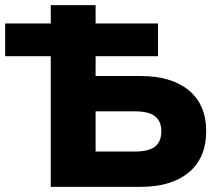

<svg xmlns="http://www.w3.org/2000/svg" viewBox="-40 -725 847 745"><path d="M157 0V-507H-20V-634H157V-705H331V-634H573V-507H331V-430H507Q625 -430 692.5 -374.5Q760 -319 760 -216Q760 -112 692.5 -56Q625 0 507 0ZM331 -137H483Q538 -137 562 -156.5Q586 -176 586 -216Q586 -254 562 -273.5Q538 -293 483 -293H331Z"/></svg>

Font: Mulish Black
Style: Regular
Weight: 900
Designer: Vernon Adams
Foundry: Vernon Adams
Version: Version 3.603; ttfautohint (v1.8.3)